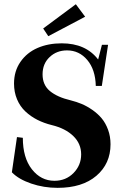

<svg xmlns="http://www.w3.org/2000/svg" viewBox="-20 -883 580 916"><path d="M210.4 -710.4 186 -747.1 341.8 -862.8 386.2 -803.2ZM254.9 13.2Q188.5 13.2 128.7 -7.3Q68.8 -27.8 36.6 -61L61 -229L88.9 -225.6Q88.9 -130.4 132.1 -75.4Q175.3 -20.5 239.7 -20.5Q294.4 -20.5 330.8 -57.6Q367.2 -94.7 367.2 -146.5Q367.2 -197.8 329.6 -234.1Q292 -270.5 227.5 -286.1Q189.9 -295.4 158.4 -311.3Q127 -327.1 101.3 -351.1Q75.7 -375 61.3 -409.2Q46.9 -443.4 46.9 -484.4Q46.9 -543.5 77.4 -587.6Q107.9 -631.8 158.9 -654.1Q210 -676.3 274.4 -676.3Q389.2 -676.3 448.2 -599.1L466.3 -669.4H495.6L465.8 -473.1H437Q435.1 -550.8 396.5 -596.7Q357.9 -642.6 299.8 -642.6Q250.5 -642.6 216.8 -610.8Q183.1 -579.1 183.1 -528.3Q183.1 -477.5 218.3 -448.5Q253.4 -419.4 317.4 -404.3Q344.7 -397.5 369.9 -387Q395 -376.5 420.7 -358.6Q446.3 -340.8 465.1 -318.4Q483.9 -295.9 495.6 -263.9Q507.3 -231.9 507.3 -194.8Q507.3 -102.1 439.9 -44.4Q372.6 13.2 254.9 13.2Z"/></svg>

Font: Elstob 14pt
Style: Bold
Weight: 700
Designer: Peter S. Baker
Version: Version 1.015